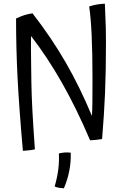

<svg xmlns="http://www.w3.org/2000/svg" viewBox="-20 -777 670 1040"><path d="M150 -331Q151 -263 155.5 -178.5Q160 -94 169 32Q156 35 139 37Q122 39 104 40Q83 -198 75 -358Q67 -518 67 -677Q68 -677 69 -677.5Q70 -678 70 -678Q95 -690 113.5 -695.5Q132 -701 156 -705Q259 -572 335.5 -439.5Q412 -307 478 -149Q480 -182 480.5 -223.5Q481 -265 481 -352Q481 -486 476.5 -584.5Q472 -683 463 -742Q488 -750 507.5 -753Q527 -756 548 -757Q552 -672 553 -629.5Q554 -587 554 -549Q554 -392 549 -274Q544 -156 533 -24Q518 -21 502.5 -19.5Q487 -18 468 -17Q395 -189 315 -329.5Q235 -470 148 -582Q147 -529 148.5 -440Q150 -351 150 -331ZM299 54Q317 50 331.5 49Q346 48 363 50Q365 96 356 145Q347 194 326 243Q311 242 299 240Q287 238 276 233Q290 185 295.5 142.5Q301 100 299 54Z"/></svg>

Font: Atma
Style: Regular
Weight: 400
Designer: Gregori Vincens, Jeremie Hornus, Riccardo Olocco, Yoann Minet.
Foundry: black foundry
Version: Version 1.102;PS 1.100;hotconv 1.0.86;makeotf.lib2.5.63406